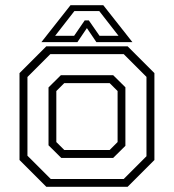

<svg xmlns="http://www.w3.org/2000/svg" viewBox="-20 -718 668 738"><path d="M158 0 55 -103V-437L158 -540H470.5L573.5 -437V-103L470.5 0ZM175 -30H455.5L543 -117.5V-422.5L455.5 -510H173.5L85.5 -422V-119.5ZM215.5 -111 166.5 -159.5V-382L214 -429H415L462 -382.5V-157.5L415 -111ZM227 -141.5H401.5L432 -172V-368L401.5 -398.5H227L196.5 -368V-172ZM251 -698H377L489 -556H350.5L314 -610L277.5 -556H139ZM266 -675.5 192 -580.5H265L305.5 -639.5H321.5L362.5 -580.5H435.5L361.5 -675.5Z"/></svg>

Font: Tourney Thin Light
Style: Regular
Weight: 300
Version: Version 1.015